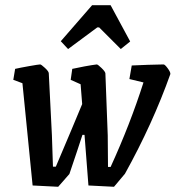

<svg xmlns="http://www.w3.org/2000/svg" viewBox="-20 -707 673 736"><path d="M633 -423Q565 -232 459 -41L417 9L319 4L304 -190H296Q280 -140 246 -40L203 9L105 4L66 -388L31 -401L38 -443Q55 -447 91.5 -453.5Q128 -460 134 -460Q138 -460 152.5 -446.5Q167 -433 167 -426L179 -188L183 -68H194Q262 -228 295 -308L289 -384L251 -401L257 -443Q274 -447 304 -452.5Q334 -458 351 -460Q355 -460 369 -446.5Q383 -433 384 -426L393 -188L394 -67H404Q479 -231 530 -391L476 -404L485 -456Q507 -457 546.5 -458.5Q586 -460 607 -460Q612 -460 623 -445Q634 -430 633 -423ZM213 -549 333 -687H404L479 -548L443 -519L360 -602H353L241 -519Z"/></svg>

Font: Grenze Medium
Style: Italic
Weight: 500
Italic angle: -10°
Designer: Renata Polastri
Foundry: Omnibus-Type
Version: Version 1.002; ttfautohint (v1.8)